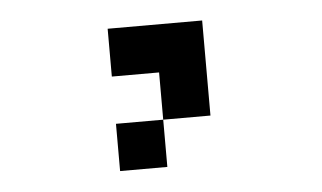

<svg xmlns="http://www.w3.org/2000/svg" viewBox="-32 -819 563 336"><g transform="rotate(-5 250.0 -651.0)"><path d="M167 -692.4V-776.4H333V-609.4H250V-692.4ZM167 -526.4V-609.4H250V-526.4Z"/></g></svg>

Font: KH Dot kagurazaka 12
Style: Regular
Weight: 400
Designer: Original version for X68000 by Keitarou Hiraki (http://hp.vector.co.jp/authors/VA000874/) / TrueType conversion by Homem
Version: Version 1.00.20150527